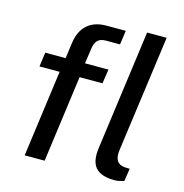

<svg xmlns="http://www.w3.org/2000/svg" viewBox="-109 -843 909 948"><g transform="rotate(15 345.0 -369.0)"><path d="M560 4C574 4 592 0 608 -5L618 -70L592 -71C556 -74 538 -98 546 -149L627 -742H527L445 -138C434 -65 443 4 560 4ZM390 -516H270L280 -585C285 -630 300 -651 341 -651H413L423 -723H324C241 -723 193 -677 182 -596L171 -516H67L57 -443H160L100 0H202L262 -443H379Z"/></g></svg>

Font: United Sans Medium
Style: Italic
Weight: 500
Italic angle: -8°
Designer: Pablo Impallari, Rodrigo Fuenzalida (Modified by Dan O. Williams)
Version: Version 1.000;PS 001.000;hotconv 1.0.88;makeotf.lib2.5.64775